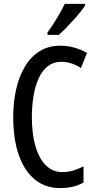

<svg xmlns="http://www.w3.org/2000/svg" viewBox="-20 -961 493 991"><path d="M295.4 -642.1Q255.9 -642.1 227.1 -619.6Q198.2 -597.2 179.9 -557.4Q161.6 -517.6 153.1 -466.1Q144.5 -414.6 144.5 -356.4Q144.5 -267.6 163.6 -204.1Q182.6 -140.6 217.8 -106.7Q252.9 -72.8 300.8 -72.8Q332 -72.8 359.6 -81.3Q387.2 -89.8 411.1 -102.5V-19Q386.2 -4.4 355.7 2.7Q325.2 9.8 289.6 9.8Q214.8 9.8 160.6 -33.9Q106.4 -77.6 77.4 -159.7Q48.3 -241.7 48.3 -357.4Q48.3 -434.1 63.5 -500.7Q78.6 -567.4 108.9 -617.9Q139.2 -668.5 184.8 -696.8Q230.5 -725.1 291 -725.1Q328.1 -725.1 362.5 -715.6Q397 -706.1 428.7 -687.5L397.9 -609.9Q374.5 -625 349.1 -633.5Q323.7 -642.1 295.4 -642.1ZM418.9 -940.9V-932.1Q408.7 -916.5 392.6 -896.5Q376.5 -876.5 357.4 -855.5Q338.4 -834.5 319.1 -814.9Q299.8 -795.4 284.2 -781.2H225.1V-793Q244.1 -819.8 260.3 -845.2Q276.4 -870.6 289.8 -894.5Q303.2 -918.5 314 -940.9Z"/></svg>

Font: Open Sans Condensed Medium
Style: Regular
Weight: 500
Width: 3
Designer: Monotype Design Team
Foundry: Monotype Imaging Inc.
Version: Version 3.000